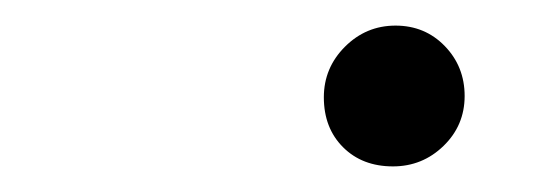

<svg xmlns="http://www.w3.org/2000/svg" viewBox="-20 -437 430 150"><path d="M287 -307Q263 -307 248 -322Q233 -337 233 -361Q233 -384 249.5 -400.5Q266 -417 289 -417Q312 -417 327.5 -401Q343 -385 343 -362Q343 -339 326.5 -323Q310 -307 287 -307Z"/></svg>

Font: GFS BodoniClassic
Style: Regular
Weight: 400
Designer: George D. Matthiopoulos
Foundry: George D. Matthiopoulos
Version: Macromedia Fontographer 4.1.5 140901